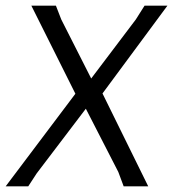

<svg xmlns="http://www.w3.org/2000/svg" viewBox="-24 -660 613 680"><path d="M569 -640 339 -329 501 0H414L395 -51L280 -275L106 -46L76 0H-4L243 -328L87 -640H174L193 -591L299 -382L457 -591L488 -640Z"/></svg>

Font: Alegreya Sans
Style: Italic
Weight: 400
Italic angle: -7°
Designer: Juan Pablo del Peral
Foundry: Huerta Tipografica
Version: Version 2.007